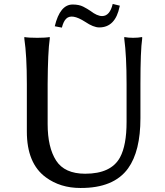

<svg xmlns="http://www.w3.org/2000/svg" viewBox="-20 -935 835 974"><path d="M103.5 -738.3V-747.1Q123 -743.2 168.9 -743.2Q211.9 -743.2 232.4 -747.1V-738.3Q222.7 -672.9 221.7 -508.8V-305.7Q221.7 -187.5 264.6 -120.6Q307.6 -53.7 412.1 -53.7Q543.9 -53.7 588.9 -136.7Q622.1 -198.2 622.1 -316.4V-508.8Q622.1 -652.3 610.4 -738.3V-747.1Q629.9 -743.2 655.3 -743.2Q680.7 -743.2 701.2 -747.1V-738.3Q692.4 -678.7 692.4 -508.8V-335.9Q692.4 -168 629.9 -81.1Q557.6 19.5 387.7 18.6Q286.1 18.6 212.9 -35.2Q116.2 -105.5 116.2 -267.6V-508.8Q116.2 -652.3 103.5 -738.3ZM257.8 -801.8Q284.2 -912.1 348.6 -912.1Q380.9 -912.1 401.9 -901.4Q422.9 -890.6 438.5 -879.9Q472.7 -853.5 498 -853.5Q537.1 -853.5 551.8 -915L587.9 -906.2L586.9 -902.3Q565.4 -795.9 483.4 -795.9Q454.1 -795.9 412.1 -824.2Q343.8 -868.2 315.4 -839.8Q301.8 -826.2 293.9 -794.9Z"/></svg>

Font: GenEi LateMin P v2
Style: Medium
Weight: 500
Designer: o_tamon (Modified)
Foundry: o_tamon / Adobe Systems Incorporated / FONT 910 / Philipp H. Poll
Version: Version 2.1;Original Version 1.004